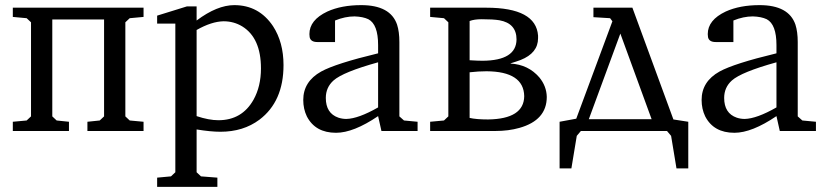

<svg xmlns="http://www.w3.org/2000/svg" viewBox="-20 -511 3222 749"><path d="M30 0V-36L84 -41L101 -57V-424L84 -440L30 -445V-481H540V-445L486 -440L469 -424V-57L486 -41L540 -36V0H321V-36L369 -41L386 -57V-435H184V-57L201 -41L249 -36V0Z M593 182 647 177 664 161V-419H593V-450L709 -486H747V-431Q827 -491 894 -491Q990 -491 1045 -409Q1086 -346 1086 -257Q1086 -115 992 -44Q929 3 840 3Q802 3 747 -6V161L764 177L828 182V218H593ZM747 -58Q795 -42 832 -42Q924 -42 969 -122Q998 -174 998 -244Q998 -363 925 -408Q892 -428 852 -428Q805 -427 747 -394Z M1163 -121Q1163 -193 1233 -232Q1289 -263 1455 -303V-335Q1455 -416 1417 -436Q1396 -446 1363 -447Q1326 -447 1287 -431V-347H1218Q1192 -347 1188 -366Q1187 -372 1187 -378Q1187 -433 1257 -466Q1312 -491 1389 -491Q1503 -491 1529 -415Q1538 -387 1538 -347V-57L1556 -41L1609 -36V0H1468L1455 -58Q1359 7 1291 7Q1210 7 1177 -57Q1163 -86 1163 -121ZM1251 -129Q1251 -69 1300 -52Q1315 -47 1331 -47Q1378 -48 1455 -92V-268Q1318 -230 1281 -197Q1251 -170 1251 -129Z M1658 0V-36L1712 -41L1729 -57V-424L1712 -440L1658 -445V-481H1877Q2071 -481 2079 -372Q2079 -366 2079 -362Q2079 -304 2011 -277Q1995 -271 1972 -264V-263Q2041 -259 2084 -209Q2112 -175 2113 -133Q2113 -42 2006 -12Q1964 0 1912 0ZM1812 -51Q1838 -45 1884 -45Q2024 -47 2025 -136Q2023 -232 1878 -233Q1847 -233 1812 -229ZM1812 -276Q1844 -274 1863 -274Q1994 -275 1995 -357Q1995 -420 1928 -432Q1904 -436 1859 -436Q1830 -436 1812 -429Z M2163 -36 2228 -48 2369 -428 2360 -440 2295 -444V-481H2447L2607 -45L2665 -36V146H2619L2598 19L2582 0H2246L2230 19L2209 146H2163ZM2277 -46H2522L2400 -380Z M2717 -121Q2717 -193 2787 -232Q2843 -263 3009 -303V-335Q3009 -416 2971 -436Q2950 -446 2917 -447Q2880 -447 2841 -431V-347H2772Q2746 -347 2742 -366Q2741 -372 2741 -378Q2741 -433 2811 -466Q2866 -491 2943 -491Q3057 -491 3083 -415Q3092 -387 3092 -347V-57L3110 -41L3163 -36V0H3022L3009 -58Q2913 7 2845 7Q2764 7 2731 -57Q2717 -86 2717 -121ZM2805 -129Q2805 -69 2854 -52Q2869 -47 2885 -47Q2932 -48 3009 -92V-268Q2872 -230 2835 -197Q2805 -170 2805 -129Z"/></svg>

Font: Khartiya
Style: Regular
Weight: 500
Version: Version 1.0.1